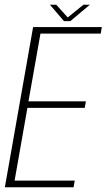

<svg xmlns="http://www.w3.org/2000/svg" viewBox="-38 -789 448 809"><path d="M-17.5 0 101.5 -675H391L386.5 -647.5H132.5L82 -362H324L319 -334.5H77.5L23.5 -28H277L272 0ZM231.5 -700 172.5 -769H199L247.5 -715.5L313.5 -769H340.5L258.5 -700Z"/></svg>

Font: Anybody ExtraLight
Style: Italic
Weight: 200
Italic angle: -10°
Designer: Tyler Finck
Foundry: Etcetera Type Company
Version: Version 1.010; ttfautohint (v1.8.3) -l 8 -r 50 -G 200 -x 14 